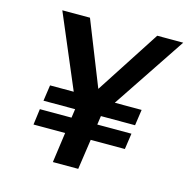

<svg xmlns="http://www.w3.org/2000/svg" viewBox="-102 -786 869 885"><g transform="rotate(15 332.5 -343.5)"><path d="M227 0H348L369 -144H532L543 -220H380L386 -262H549L560 -338H432L665 -687H541L342 -380L220 -687H88L236 -338H123L112 -262H263L257 -220H106L96 -144H247Z"/></g></svg>

Font: Ronzino Medium
Style: Italic
Weight: 500
Italic angle: -7.99998°
Designer: Nunzio Mazzaferro
Foundry: Collletttivo
Version: Version 1.000;Glyphs 3.3 (3337)